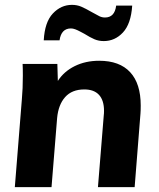

<svg xmlns="http://www.w3.org/2000/svg" viewBox="-20 -770 653 790"><path d="M559 -336Q559 -314 558 -303L534 0H383L407 -296Q408 -302 408 -314Q408 -357 387.5 -379.5Q367 -402 327 -402Q276 -402 248 -370.5Q220 -339 215 -284L192 0H41L70 -362Q74 -405 74 -459Q74 -491 73 -507H216L218 -437Q243 -476 287.5 -498Q332 -520 388 -520Q472 -520 515.5 -473Q559 -426 559 -336ZM276 -750Q297 -750 314.5 -742.5Q332 -735 358 -720Q379 -708 389.5 -703Q400 -698 412 -698Q452 -698 458 -747H524Q519 -672 486 -636.5Q453 -601 407 -601Q386 -601 368.5 -608.5Q351 -616 327 -631Q323 -633 311 -639.5Q299 -646 289.5 -649.5Q280 -653 272 -653Q232 -653 225 -604H160Q164 -679 197.5 -714.5Q231 -750 276 -750Z"/></svg>

Font: Muli ExtraBold
Style: Italic
Weight: 800
Italic angle: -4.541°
Designer: Vernon Adams
Foundry: Vernon Adams
Version: Version 2.000